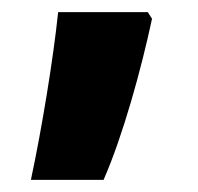

<svg xmlns="http://www.w3.org/2000/svg" viewBox="-20 -160 327 317"><path d="M231 -129 224 -140H76C68 -63 49 53 31 137H151C183 64 213 -45 231 -129Z"/></svg>

Font: Noto Sans Georgian SemiCondensed ExtraBold
Style: Regular
Weight: 800
Width: 4
Designer: Monotype Design Team, Akaki Razmadze
Foundry: Google LLC
Version: Version 2.005